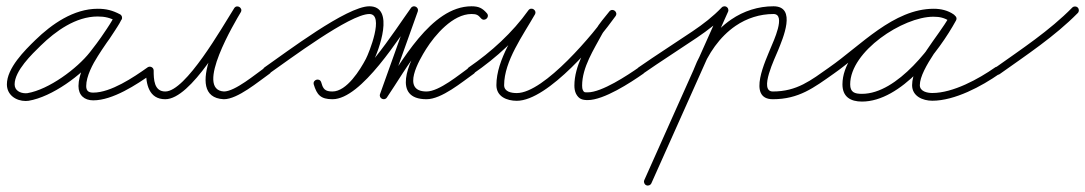

<svg xmlns="http://www.w3.org/2000/svg" viewBox="-20 -296 3369 596"><path d="M357.6 -235.5C360.7 -241.3 358.4 -248.6 352.5 -251.6C329.3 -263.7 310.2 -268.8 283.3 -268.8C208.7 -268.8 141 -221.6 89.6 -171.6C56.4 -139.3 1.4 -84.8 1.4 -34.1C1.4 -1.4 29.4 17.5 59.8 17.5C62.9 17.5 65.9 17.3 69 16.8C141.5 4.7 234.5 -63.5 278.5 -119.6C307.4 -156.6 333.9 -193.2 356.5 -234.2C360.3 -241 356.7 -247.3 351.3 -250.1C345.8 -252.9 338.6 -252.3 335.2 -245.3C331.9 -238.4 328.3 -232 324 -225.7C324 -225.7 323.9 -225.5 323.9 -225.4C323.8 -225.3 323.7 -225.2 323.7 -225.2C320.3 -219.6 316.7 -214.1 313 -208.7C313 -208.7 313 -208.6 313 -208.6C313 -208.6 313 -208.6 313 -208.6C296.9 -184 279.4 -160.2 263.8 -135.4C263.8 -135.4 263.8 -135.4 263.9 -135.4C263.9 -135.5 263.9 -135.5 263.9 -135.5C245 -106.1 223.6 -64.2 223.6 -28.9C223.6 -0.6 241.6 15.5 269.5 15.5C329.8 15.5 403.9 -33.1 452 -67.2C457.4 -71.1 458.6 -78.5 454.8 -84C450.9 -89.4 443.5 -90.6 438 -86.8C394.7 -56 324 -8.5 269.5 -8.5C254.8 -8.5 247.6 -13.8 247.6 -28.9C247.6 -59.2 267.9 -97.3 284.1 -122.5C284.1 -122.5 284.1 -122.5 284.1 -122.6C284.2 -122.6 284.2 -122.6 284.2 -122.6C299.6 -147.4 317 -171 333 -195.4C333 -195.4 333 -195.4 333 -195.4C333 -195.4 333 -195.3 333 -195.3C336.8 -201.1 340.7 -206.9 344.3 -212.8C344.3 -212.8 344.2 -212.7 344.1 -212.6C344.1 -212.5 344 -212.3 344 -212.3C348.8 -219.6 353 -226.9 356.8 -234.7C360.2 -241.8 356.8 -247.9 351.5 -250.6C346.3 -253.4 339.3 -252.6 335.5 -245.8C313.5 -205.9 287.7 -170.4 259.5 -134.4C219.3 -83 131.5 -17.9 65 -6.8C63.3 -6.5 61.5 -6.5 59.8 -6.5C42.7 -6.5 25.4 -15 25.4 -34.1C25.4 -76.2 79.2 -127.9 106.4 -154.4C152.9 -199.7 215.3 -244.8 283.3 -244.8C306.4 -244.8 321.7 -240.6 341.5 -230.4C347.3 -227.3 354.6 -229.6 357.6 -235.5Z M433 -77C433 -77 433 -77 433 -77C433 -34.9 442 12 493 12C573.3 12 683.6 -188.6 727.1 -257.6C731.4 -264.3 728.3 -270.8 723.1 -274C718 -277.1 710.7 -276.9 706.7 -270.1C679.9 -225.2 542.7 5.4 674.4 12C674.4 12 674.6 12 674.7 12C674.8 12 675 12 675 12C717.7 12 782.4 -43 816.9 -67.2C822.3 -71 823.6 -78.5 819.8 -83.9C816 -89.3 808.5 -90.6 803.1 -86.8C774.2 -66.6 709.8 -12 675 -12C675 -12 675.1 -12 675.3 -12C675.5 -12 675.6 -12 675.6 -12C582.4 -16.6 711.1 -230.6 727.3 -257.9C731.4 -264.6 728.3 -271.1 723.3 -274.2C718.2 -277.3 711.1 -277.1 706.9 -270.4C669.1 -210.6 556.6 -12 493 -12C458.1 -12 457 -49.7 457 -77C457 -83.6 451.6 -89 445 -89C438.4 -89 433 -83.6 433 -77Z M798.1 -70.2C801.9 -64.7 809.4 -63.4 814.8 -67.1C876 -109.7 1066 -252.5 1126.5 -252.5C1174.3 -252.5 1125.3 -131.5 1115.9 -113.5C1098.3 -79.8 1056.5 -12 1012 -12C988.7 -12 982.9 -19.8 977.1 -40.3C975 -47.9 968.1 -50 962.3 -48.3C956.5 -46.6 951.8 -41.1 954.1 -33.5C963.7 -1.9 975.2 12 1012 12C1102.4 12 1221 -182.5 1275.2 -257.4C1279.2 -263 1275.1 -269 1269.5 -272C1263.8 -275 1256.5 -275 1254.2 -268.5C1222.7 -180.4 1191.2 -92.2 1159.7 -4C1157.4 2.5 1160.7 8.1 1165.6 10.6C1170.5 13.1 1177 12.5 1180.9 6.8C1239.5 -78.8 1330.1 -252.2 1443.5 -252.5C1459.2 -252.5 1464 -249.7 1473.2 -239.1C1478.5 -233.1 1485.6 -234 1490.1 -237.9C1494.7 -241.8 1496.6 -248.8 1491.4 -254.8C1477.4 -271 1465.8 -276.5 1443.5 -276.5C1376.1 -276.5 1314.7 -207.8 1282.3 -156.4C1249.9 -104.9 1195.8 12 1304 12C1350.9 12 1414.3 -41.4 1450.9 -67.2C1456.3 -71 1457.6 -78.5 1453.8 -83.9C1450 -89.3 1442.5 -90.6 1437.1 -86.8C1406.2 -65 1343.4 -12 1304 -12C1223.4 -12 1281.9 -110.6 1302.6 -143.6C1330 -187.1 1385.5 -252.5 1443.5 -252.5C1459.2 -252.5 1464 -249.8 1473.2 -239.2C1478.4 -233.1 1485.5 -234 1490.1 -238C1494.6 -241.9 1496.6 -248.8 1491.3 -254.9C1477.3 -271 1465.7 -276.5 1443.5 -276.5C1317.3 -276.2 1225.3 -100.6 1161.1 -6.8C1157.2 -1 1161.3 5 1167 7.9C1172.7 10.8 1180 10.6 1182.3 4C1213.8 -84.1 1245.3 -172.3 1276.8 -260.4C1279.1 -266.9 1275.9 -272.5 1271 -275C1266.2 -277.5 1259.8 -277.1 1255.8 -271.5C1207.4 -204.7 1087.2 -12 1012 -12C985.3 -12 983.4 -19.5 977.1 -40.5C974.8 -48.1 967.9 -50.2 962.2 -48.5C956.5 -46.8 951.9 -41.4 954 -33.7C962.8 -2.9 978.1 12 1012 12C1068 12 1114.5 -59 1137.2 -102.5C1155.8 -138.2 1207.2 -276.5 1126.5 -276.5C1056.4 -276.5 868.1 -133.4 801.2 -86.9C795.7 -83.1 794.4 -75.6 798.1 -70.2Z M1448.8 -67.1C1448.8 -67.1 1448.8 -67.1 1448.8 -67.1C1520.9 -116.7 1588.9 -178.5 1639.8 -250C1644.2 -256.2 1641 -262.8 1635.8 -266.1C1630.6 -269.4 1623.3 -269.5 1619.6 -262.9C1580.7 -194.7 1520.9 -111.7 1520.9 -31.7C1520.9 4 1553.6 16.9 1584.2 16.9C1681.5 16.9 1837.7 -171.4 1890.8 -246C1895.3 -252.4 1892.9 -259 1888.2 -262.6C1883.5 -266.1 1876.5 -266.6 1871.6 -260.5C1856.9 -241.9 1840.3 -223.5 1828.6 -203C1828.6 -203 1828.5 -202.9 1828.5 -202.8C1828.5 -202.7 1828.4 -202.7 1828.4 -202.7C1800.1 -149.7 1763 -92 1763 -30.3C1763 -21.5 1764.3 -12.5 1768.3 -4.5C1768.3 -4.5 1768.4 -4.4 1768.4 -4.4C1768.5 -4.3 1768.5 -4.2 1768.5 -4.2C1776.9 11 1786.8 14.7 1804.4 14.7C1854.5 14.7 1937.3 -39.5 1976.9 -67.2C1982.3 -71 1983.6 -78.5 1979.8 -83.9C1976 -89.3 1968.5 -90.6 1963.1 -86.8C1963.1 -86.8 1963.1 -86.8 1963.1 -86.8C1928.4 -62.6 1848.1 -9.3 1804.4 -9.3C1794.3 -9.3 1793.3 -8.9 1789.5 -15.8C1789.5 -15.8 1789.5 -15.7 1789.6 -15.6C1789.6 -15.5 1789.7 -15.5 1789.7 -15.5C1787.4 -19.9 1787 -25.4 1787 -30.3C1787 -87.3 1823.4 -142.3 1849.6 -191.3C1849.6 -191.3 1849.5 -191.3 1849.5 -191.2C1849.5 -191.1 1849.4 -191 1849.4 -191C1860.5 -210.5 1876.4 -228 1890.4 -245.5C1895.2 -251.6 1892.7 -258.4 1887.8 -262.1C1882.9 -265.7 1875.7 -266.3 1871.2 -260C1824.2 -193.7 1669.7 -7.1 1584.2 -7.1C1567.8 -7.1 1544.9 -10.9 1544.9 -31.7C1544.9 -106.4 1604 -187.1 1640.4 -251.1C1644.2 -257.7 1641.3 -264 1636.4 -267.1C1631.6 -270.2 1624.6 -270.1 1620.2 -264C1570.9 -194.7 1505 -134.9 1435.2 -86.9C1429.7 -83.1 1428.4 -75.7 1432.1 -70.2C1435.9 -64.7 1443.3 -63.4 1448.8 -67.1Z M1975.9 -67.2C1975.9 -67.2 1975.9 -67.2 1975.9 -67.2C2031.1 -105.6 2088 -141.6 2143.7 -179.3C2177.5 -202.2 2209.4 -226.6 2237.7 -256.2C2242.3 -261 2242.1 -268.6 2237.3 -273.1C2232.5 -277.7 2224.9 -277.6 2220.3 -272.8C2220.3 -272.8 2220.3 -272.8 2220.3 -272.8C2193.2 -244.4 2162.7 -221.1 2130.3 -199.2C2074.4 -161.4 2017.5 -125.4 1962.1 -86.8C1956.7 -83.1 1955.4 -75.6 1959.2 -70.1C1962.9 -64.7 1970.4 -63.4 1975.9 -67.2ZM2233.9 -275.4C2227.8 -278.1 2220.7 -275.4 2218 -269.4C2138.7 -91.9 2059.4 85.6 1980 263.1C1977.3 269.2 1980.1 276.3 1986.1 279C1992.2 281.7 1999.3 278.9 2002 272.9C2002 272.9 2002 272.9 2002 272.9C2081.3 95.4 2160.6 -82.1 2240 -259.6C2242.7 -265.6 2239.9 -272.7 2233.9 -275.4ZM2156.2 -72.7C2156.2 -72.7 2156.2 -72.7 2156.2 -72.7C2177.8 -128.7 2213.5 -181.6 2263.5 -215.8C2298.3 -239.5 2338.8 -252.5 2381 -252.5C2421.4 -252.5 2379.7 -165.4 2373.1 -148.9C2358 -110.7 2297.6 12 2379 12C2459.6 12 2506.3 -23.7 2567.9 -67.2C2573.3 -71 2574.6 -78.5 2570.8 -83.9C2567 -89.3 2559.5 -90.6 2554.1 -86.8C2496.8 -46.4 2454 -12 2379 -12C2334.2 -12 2386.4 -117.3 2395.4 -140C2409.3 -175 2454.7 -276.5 2381 -276.5C2334 -276.5 2288.8 -262.1 2250 -235.6C2195.9 -198.7 2157.1 -141.9 2133.8 -81.3C2131.4 -75.1 2134.5 -68.2 2140.7 -65.8C2146.9 -63.4 2153.8 -66.5 2156.2 -72.7Z M2567.8 -67.1C2567.8 -67.1 2567.8 -67.1 2567.8 -67.1C2659.8 -131 2761 -244.8 2878.6 -244.8C2895.5 -244.8 2913.1 -241.2 2927 -231.2C2933.2 -226.8 2939.8 -229.9 2943.1 -235.1C2946.5 -240.3 2946.6 -247.6 2940 -251.4C2919.1 -263.5 2902.1 -268.1 2877.3 -268.1C2769.1 -268.1 2595.1 -150.4 2595.1 -34.2C2595.1 4.5 2620 19.3 2655.7 19.3C2776.8 19.3 2895.2 -136.7 2947.5 -232.2C2951.4 -239.3 2948 -245.6 2942.8 -248.5C2937.5 -251.4 2930.3 -250.8 2926.5 -243.8C2893.3 -183.3 2811.3 -98.5 2811.3 -31.6C2811.3 2.7 2844.4 16.7 2874 16.7C2943.7 16.7 3027.1 -28.1 3082.9 -67.2C3088.3 -71 3089.6 -78.5 3085.8 -83.9C3082 -89.3 3074.5 -90.6 3069.1 -86.8C3017.6 -50.8 2938.4 -7.3 2874 -7.3C2858.6 -7.3 2835.3 -12 2835.3 -31.6C2835.3 -83.4 2919 -180.2 2947.5 -232.2C2951.4 -239.2 2948 -245.6 2942.8 -248.5C2937.5 -251.4 2930.3 -250.8 2926.5 -243.8C2879.1 -157.2 2766.1 -4.7 2655.7 -4.7C2633.2 -4.7 2619.1 -9.2 2619.1 -34.2C2619.1 -136.6 2782.8 -244.1 2877.3 -244.1C2898 -244.1 2910.8 -240.6 2928 -230.6C2934.6 -226.8 2940.9 -229.6 2944.1 -234.5C2947.2 -239.4 2947.2 -246.3 2941 -250.8C2922.9 -263.7 2900.6 -268.8 2878.6 -268.8C2753.5 -268.8 2651.2 -154.2 2554.2 -86.9C2548.7 -83.1 2547.4 -75.6 2551.1 -70.2C2554.9 -64.7 2562.4 -63.4 2567.8 -67.1Z M3066.2 -68.7C3070.1 -63.3 3077.5 -62 3083 -65.9C3165.7 -124.7 3254.2 -183.1 3325.6 -255.6C3330.2 -260.3 3330.1 -267.9 3325.4 -272.6C3320.7 -277.2 3313.1 -277.1 3308.4 -272.4C3308.4 -272.4 3308.4 -272.4 3308.4 -272.4C3238.1 -200.9 3150.6 -143.4 3069 -85.4C3063.6 -81.6 3062.4 -74.1 3066.2 -68.7Z"/></svg>

Font: FRB American Cursive Guidelines Arrows Light
Style: Italic
Weight: 300
Italic angle: -25°
Version: Version 2.0;Modular Font Editor K font №1